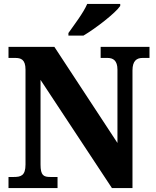

<svg xmlns="http://www.w3.org/2000/svg" viewBox="-20 -951 787 971"><path d="M326 -784V-771H402C465 -808 565 -886 588 -921V-931H421C402 -886 354 -824 326 -784ZM23 0H271V-56H235C201 -56 185 -63 185 -119V-547L546 0H650V-595C650 -643 671 -658 701 -658H736V-714H489V-658H524C552 -658 574 -645 574 -599V-228L255 -714H23V-658H57C85 -658 109 -651 109 -599V-119C109 -63 86 -56 50 -56H23Z"/></svg>

Font: Noto Serif Sinhala SemiCondensed ExtraBold
Style: Regular
Weight: 800
Width: 4
Designer: Jelle Bosma - Monotype Design Team
Foundry: Monotype Imaging Inc.
Version: Version 2.007